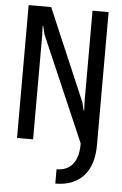

<svg xmlns="http://www.w3.org/2000/svg" viewBox="-60 -736 619 976"><g transform="rotate(5 250.0 -248.0)"><path d="M371 -16 139 -553 129 -595H126L128 -550V-16H46V-694H161L361 -226L371 -185H374L372 -229V-694H454V-16Q454 87 403.5 142.5Q353 198 260 198V125Q314 125 342.5 89Q371 53 371 -16Z"/></g></svg>

Font: D2Coding ligature
Style: Regular
Weight: 400
Monospace: yes
Designer: Yong-Rak Park; Jeong-Hwan Yoon; Sang-Min Lee;
Foundry: NHN Corporation
Version: Version 1.3.2; Build 20180524